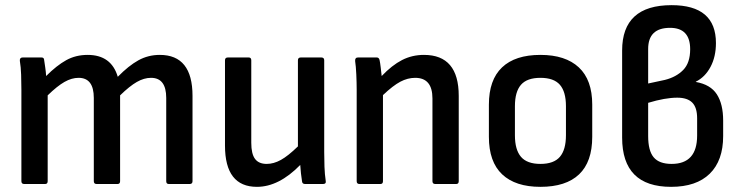

<svg xmlns="http://www.w3.org/2000/svg" viewBox="-20 -714 2881 745"><path d="M74 0Q63 0 63 -11V-366Q63 -394 62 -424Q61 -454 57 -478Q56 -491 68 -491H141Q150 -491 151 -483Q153 -469 155.5 -452.5Q158 -436 159 -419Q200 -460 237 -480.5Q274 -501 320 -501Q412 -501 437 -416Q479 -459 517 -480Q555 -501 600 -501Q727 -501 727 -342V-11Q727 0 716 0H635Q625 0 625 -11V-334Q625 -412 566 -412Q539 -412 511 -396Q483 -380 446 -344V-11Q446 0 436 0H355Q344 0 344 -11V-334Q344 -412 285 -412Q258 -412 230 -396Q202 -380 165 -344V-11Q165 0 155 0Z M977 11Q853 11 853 -149V-480Q853 -491 864 -491H945Q955 -491 955 -480V-160Q955 -117 969.5 -97.5Q984 -78 1015 -78Q1042 -78 1070 -93.5Q1098 -109 1136 -146V-480Q1136 -491 1147 -491H1227Q1238 -491 1238 -480V-124Q1238 -96 1239 -67Q1240 -38 1244 -11Q1246 0 1233 0H1164Q1153 0 1152 -10Q1147 -41 1145 -74Q1062 11 977 11Z M1375 0Q1364 0 1364 -11V-366Q1364 -393 1362.5 -425.5Q1361 -458 1358 -477Q1357 -491 1369 -491H1442Q1451 -491 1453 -480Q1455 -471 1457 -454Q1459 -437 1461 -419Q1501 -461 1540 -481Q1579 -501 1625 -501Q1760 -501 1760 -342V-11Q1760 0 1750 0H1669Q1658 0 1658 -11V-332Q1658 -412 1591 -412Q1562 -412 1533.5 -397Q1505 -382 1466 -345V-11Q1466 0 1456 0Z M2077 11Q1980 11 1928.5 -37.5Q1877 -86 1877 -183V-308Q1877 -404 1928 -452.5Q1979 -501 2077 -501Q2174 -501 2226 -452.5Q2278 -404 2278 -308V-183Q2278 -86 2227 -37.5Q2176 11 2077 11ZM2077 -78Q2129 -78 2152.5 -105.5Q2176 -133 2176 -189V-302Q2176 -358 2152.5 -385Q2129 -412 2077 -412Q2025 -412 2001.5 -385Q1978 -358 1978 -302V-189Q1978 -133 2001.5 -105.5Q2025 -78 2077 -78Z M2584 11Q2394 11 2394 -180V-518Q2394 -694 2586 -694Q2758 -694 2758 -547Q2758 -494 2737 -454.5Q2716 -415 2680 -397V-396Q2737 -386 2761.5 -348Q2786 -310 2786 -246V-186Q2786 -91 2734 -40Q2682 11 2584 11ZM2495 -390 2560 -404Q2604 -415 2631 -442.5Q2658 -470 2658 -523Q2658 -606 2580 -606Q2495 -606 2495 -524ZM2586 -78Q2685 -78 2685 -188V-255Q2685 -297 2666 -316Q2647 -335 2608 -335Q2561 -335 2495 -315V-186Q2495 -129 2516.5 -103.5Q2538 -78 2586 -78Z"/></svg>

Font: Sofia Sans Extra Cond
Style: Bold
Weight: 700
Width: 1
Designer: Botio Nikoltchev, Ani Petrova
Foundry: lettersoup
Version: Version 4.100; ttfautohint (v1.8.3)